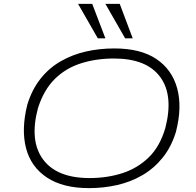

<svg xmlns="http://www.w3.org/2000/svg" viewBox="-20 -963 1014 991"><path d="M439 8Q305 8 222.5 -46.5Q140 -101 114.5 -198Q89 -295 121 -423Q145 -501 189 -556.5Q233 -612 293 -646.5Q353 -681 423 -697Q493 -713 570 -713Q706 -713 787 -658.5Q868 -604 894.5 -507Q921 -410 888 -282Q864 -204 819 -148.5Q774 -93 714.5 -58.5Q655 -24 585 -8Q515 8 439 8ZM442 -44Q533 -44 611 -69Q689 -94 747 -150Q805 -206 833 -301Q877 -470 807 -565.5Q737 -661 568 -661Q476 -661 397.5 -636Q319 -611 262.5 -555Q206 -499 176 -405Q131 -237 202 -140.5Q273 -44 442 -44ZM626 -765 524 -943H598L665 -765ZM485 -765 383 -943H456L524 -765Z"/></svg>

Font: Nunito Sans 7pt Expanded ExtraLight
Style: Italic
Weight: 250
Width: 7
Italic angle: -9°
Designer: Vernon Adams
Foundry: Vernon Adams
Version: Version 3.101;gftools[0.9.27]